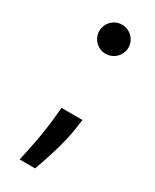

<svg xmlns="http://www.w3.org/2000/svg" viewBox="-186 -582 654 811"><g transform="rotate(30 141.0 -177.0)"><path d="M204.9 -60.7 210.2 -99.4H108L104.4 -59.7C96.2 36.6 73.5 133.5 63.9 177.6H139.2C156.2 131 193.9 24.5 204.9 -60.7ZM83.8 -461.3C83.8 -421.9 115.8 -390.3 154.8 -390.3C193.5 -390.3 225.9 -421.9 225.9 -461.3C225.9 -500 193.5 -532 154.8 -532C115.8 -532 83.8 -500 83.8 -461.3Z"/></g></svg>

Font: Margiela Sans Medium
Style: Regular
Weight: 500
Designer: Stefan Endress, Andreas Faust
Version: Version 1.100;FEAKit 1.0